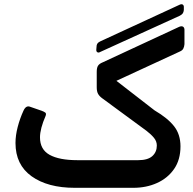

<svg xmlns="http://www.w3.org/2000/svg" viewBox="-20 -893 924 917"><path d="M459 -645Q451 -640 445 -643.5Q439 -647 440 -657L441 -669Q441 -678 444.5 -684Q448 -690 458 -695L837 -870Q847 -875 853 -871Q859 -867 858 -856V-845Q857 -836 853.5 -830Q850 -824 839 -818ZM337 4Q208 4 131 -51Q54 -106 54 -210Q54 -246 64.5 -286.5Q75 -327 92 -364Q104 -391 124 -383L179 -364Q190 -360 196 -355.5Q202 -351 198 -340Q171 -278 171 -237Q171 -179 217 -153.5Q263 -128 350 -128H640Q686 -128 707.5 -147.5Q729 -167 729 -198Q729 -218 715.5 -234.5Q702 -251 680 -268L469 -423Q455 -433 448.5 -444.5Q442 -456 442 -476V-550Q442 -570 448.5 -579.5Q455 -589 470 -595L836 -765Q848 -770 855 -765Q862 -760 861 -746V-682Q860 -670 855.5 -661Q851 -652 839 -647L536 -507L718 -366Q781 -329 811.5 -290Q842 -251 842 -194Q842 -130 811.5 -86Q781 -42 730 -19Q679 4 617 4Z"/></svg>

Font: Rubik Medium
Style: Regular
Weight: 500
Designer: Hubert and Fischer
Foundry: Hubert and Fischer
Version: Version 2.300; ttfautohint (v1.8.4.7-5d5b);gftools[0.9.30]